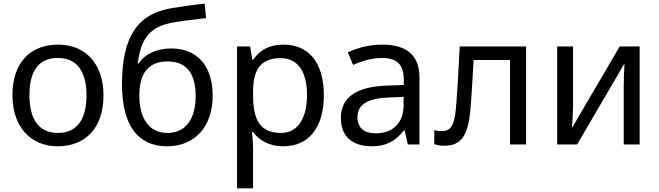

<svg xmlns="http://www.w3.org/2000/svg" viewBox="-20 -790 3603 1050"><path d="M295 10C448 10 546 -91 546 -268C546 -446 443 -546 298 -546C144 -546 48 -446 48 -269C48 -91 153 10 295 10ZM297 -63C189 -63 141 -142 141 -269C141 -397 188 -473 296 -473C404 -473 453 -396 453 -268C453 -142 404 -63 297 -63Z M894 10C1045 10 1143 -97 1143 -266C1143 -436 1053 -525 916 -525C834 -525 770 -492 738 -443H733C752 -585 802 -645 927 -667C963 -674 1042 -684 1107 -691L1099 -770C1032 -763 956 -752 922 -746C731 -715 648 -590 647 -328C648 -103 735 10 894 10ZM896 -63C799 -63 742 -137 742 -268C742 -392 794 -454 896 -454C1000 -454 1050 -389 1050 -265C1050 -136 993 -63 896 -63Z M1276 240H1364V20C1364 -5 1360 -45 1358 -68H1364C1395 -26 1447 10 1530 10C1663 10 1751 -86 1751 -269C1751 -454 1663 -546 1531 -546C1444 -546 1396 -509 1364 -463H1360L1348 -536H1276ZM1517 -63C1400 -63 1364 -137 1364 -269V-286C1364 -411 1406 -472 1515 -472C1613 -472 1659 -392 1659 -270C1659 -150 1613 -63 1517 -63Z M2014 10C2089 10 2141 -16 2189 -77H2193L2210 0H2274V-366C2274 -486 2206 -546 2070 -546C2007 -546 1948 -533 1882 -504L1911 -435C1968 -460 2020 -473 2069 -473C2151 -473 2188 -437 2188 -356V-325L2097 -322C1927 -316 1844 -256 1844 -145C1844 -46 1904 10 2014 10ZM2036 -61C1970 -61 1935 -91 1935 -149C1935 -218 1988 -252 2108 -257L2187 -260V-215C2187 -110 2121 -61 2036 -61Z M2409 7C2501 7 2539 -46 2552 -185C2559 -263 2563 -340 2570 -462H2769V0H2857V-536H2494C2485 -358 2481 -287 2473 -194C2464 -98 2442 -73 2394 -73C2382 -73 2372 -74 2355 -78V-2C2372 4 2389 7 2409 7Z M3027 0H3136L3394 -441H3395C3393 -415 3391 -347 3391 -316V0H3478V-536H3369L3109 -92H3108C3110 -119 3114 -184 3114 -209V-536H3027Z"/></svg>

Font: Noto Sans Math
Style: Regular
Weight: 400
Designer: Monotype Design Team, Delve Withrington, Jeff Kellem
Foundry: Monotype Imaging Inc., Delve Fonts LLC
Version: Version 3.000